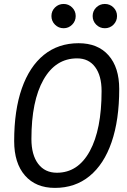

<svg xmlns="http://www.w3.org/2000/svg" viewBox="-20 -916 626 946"><path d="M250.5 9.8Q156.2 9.8 103 -51.3Q49.8 -112.3 49.8 -221.2Q49.8 -372.6 87.6 -480.5Q125.5 -588.4 196.5 -645.8Q267.6 -703.1 367.2 -703.1Q461.9 -703.1 514.6 -643.6Q567.4 -584 567.4 -477.5Q567.4 -324.7 529.8 -215.6Q492.2 -106.4 421.1 -48.3Q350.1 9.8 250.5 9.8ZM260.3 -64.9Q364.3 -64.9 422.4 -171.4Q480.5 -277.8 480.5 -467.3Q480.5 -543 448.7 -585.7Q417 -628.4 359.9 -628.4Q253.9 -628.4 194.3 -523.4Q134.8 -418.5 134.8 -231.4Q134.8 -152.8 168 -108.9Q201.2 -64.9 260.3 -64.9ZM496.6 -776.9Q471.7 -776.9 454.1 -794.4Q436.5 -812 436.5 -836.9Q436.5 -861.8 454.1 -879.2Q471.7 -896.5 496.6 -896.5Q521.5 -896.5 539.1 -879.2Q556.6 -861.8 556.6 -836.9Q556.6 -812 539.1 -794.4Q521.5 -776.9 496.6 -776.9ZM293.5 -776.9Q268.6 -776.9 251 -794.4Q233.4 -812 233.4 -836.9Q233.4 -861.8 251 -879.2Q268.6 -896.5 293.5 -896.5Q317.9 -896.5 335.4 -879.2Q353 -861.8 353 -836.9Q353 -812 335.4 -794.4Q317.9 -776.9 293.5 -776.9Z"/></svg>

Font: Cascadia Mono PL SemiLight
Style: Italic
Weight: 350
Italic angle: -10°
Monospace: yes
Designer: Aaron Bell
Foundry: Saja Typeworks
Version: Version 2404.023; ttfautohint (v1.8.4)